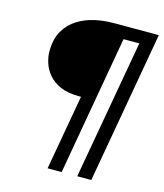

<svg xmlns="http://www.w3.org/2000/svg" viewBox="-118 -788 832 976"><g transform="rotate(15 298.0 -300.0)"><path d="M225 100 295 -295H285Q224 -295 184.5 -313Q145 -331 122 -359Q99 -387 89.5 -418.5Q80 -450 80 -476Q80 -542 105 -585Q130 -628 171 -653.5Q212 -679 260.5 -689.5Q309 -700 356 -700H596L455 100H381L511 -634H428L299 100Z"/></g></svg>

Font: Rethink Sans
Style: Italic
Weight: 400
Italic angle: -10°
Designer: The Rethink Sans project authors (Hans Thiessen). DM Sans designed by Colophon Foundry.
Foundry: Rethink Communications LLC
Version: Version 1.001